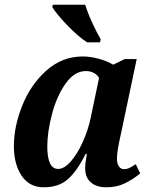

<svg xmlns="http://www.w3.org/2000/svg" viewBox="-20 -786 649 816"><path d="M39 -165Q39 -248 74.5 -337Q110 -426 177 -486Q244 -546 332 -546Q366 -546 402.5 -535.5Q439 -525 461 -511L510 -535H561L495 -222Q477 -143 477 -114Q477 -91 485 -79Q493 -67 508 -67Q519 -67 528.5 -71.5Q538 -76 557 -88L576 -49Q544 -23 510 -6.5Q476 10 431 10Q390 10 366 -11Q342 -32 342 -70Q342 -92 349 -132H344Q307 -58 268 -24Q229 10 166 10Q105 10 72 -39Q39 -88 39 -165ZM366 -288 401 -455Q393 -469 378 -476.5Q363 -484 345 -484Q296 -484 258.5 -430.5Q221 -377 201 -301Q181 -225 181 -164Q181 -68 227 -68Q253 -68 281 -100Q309 -132 332 -183Q355 -234 366 -288ZM202 -756 205 -766H342Q352 -733 372 -689.5Q392 -646 408 -619L405 -606H350Q312 -631 267 -677.5Q222 -724 202 -756Z"/></svg>

Font: Noto Serif Narrow
Style: Bold Italic
Weight: 700
Width: 4
Italic angle: -12°
Designer: Monotype Design Team
Foundry: Monotype Imaging Inc.
Version: Version 1.001